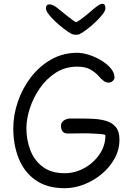

<svg xmlns="http://www.w3.org/2000/svg" viewBox="-20 -956 703 1011"><path d="M520 -936Q535 -936 535 -912Q535 -900 520.5 -881Q506 -862 484.5 -841.5Q463 -821 441 -804Q419 -787 404 -779Q397 -773 379 -773Q365 -773 354 -779Q335 -790 312.5 -807.5Q290 -825 269.5 -844.5Q249 -864 235.5 -882Q222 -900 222 -912Q222 -933 240 -933Q250 -933 261 -927.5Q272 -922 278 -917Q286 -911 300.5 -899Q315 -887 331.5 -874Q348 -861 361.5 -851Q375 -841 381 -839Q389 -842 408 -856Q427 -870 446 -886Q465 -902 474 -910Q482 -917 495.5 -926.5Q509 -936 520 -936ZM321 35Q228 35 168 -7Q108 -49 79 -120.5Q50 -192 50 -280Q50 -350 74 -420.5Q98 -491 142.5 -549Q187 -607 249 -642.5Q311 -678 386 -678Q414 -678 447.5 -667.5Q481 -657 512 -638.5Q543 -620 563 -596.5Q583 -573 583 -547Q583 -539 574 -530Q565 -521 551 -521Q544 -521 537.5 -523.5Q531 -526 526 -530Q518 -536 513 -541L498 -557Q482 -575 456 -590Q430 -605 386 -605Q323 -605 273.5 -573Q224 -541 189.5 -491Q155 -441 137 -385Q119 -329 119 -280Q119 -220 139.5 -166Q160 -112 204.5 -78Q249 -44 321 -44Q375 -44 424 -71Q473 -98 504 -143.5Q535 -189 535 -243Q534 -247 521 -249Q508 -251 463 -253Q453 -254 443 -254Q433 -254 422 -254Q401 -254 379.5 -253.5Q358 -253 337 -253Q301 -253 301 -295Q301 -307 311.5 -317.5Q322 -328 344 -332H406Q440 -332 475.5 -330Q511 -328 541.5 -318.5Q572 -309 590.5 -286Q609 -263 609 -221Q609 -168 583.5 -121.5Q558 -75 516 -40Q474 -5 423 15Q372 35 321 35Z"/></svg>

Font: Fuzzy Bubbles
Style: Regular
Weight: 400
Designer: Robert E. Leuschke
Foundry: Robert E. Leuschke
Version: Version 1.010; ttfautohint (v1.8.3)